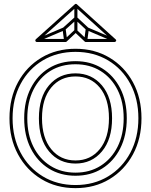

<svg xmlns="http://www.w3.org/2000/svg" viewBox="-20 -952 780 992"><path d="M370 -60Q296 -60 240 -95.5Q184 -131 152.5 -194Q121 -257 121 -341Q121 -341 121 -341Q121 -341 121 -341Q121 -425 152.5 -488Q184 -551 240 -585.5Q296 -620 370 -620Q370 -620 370 -620Q370 -620 370 -620Q444 -620 500 -585Q556 -550 587.5 -487.5Q619 -425 619 -341Q619 -341 619 -341Q619 -341 619 -341Q619 -257 587.5 -194Q556 -131 500 -95.5Q444 -60 370 -60Q370 -60 370 -60Q370 -60 370 -60ZM370 -44Q370 -44 370 -44Q370 -44 370 -44Q448 -44 507.5 -81Q567 -118 601 -185Q635 -252 635 -341Q635 -341 635 -341Q635 -341 635 -341Q635 -430 601 -496Q567 -562 507.5 -599Q448 -636 370 -636Q370 -636 370 -636Q370 -636 370 -636Q292 -636 232.5 -599.5Q173 -563 139 -496.5Q105 -430 105 -341Q105 -341 105 -341Q105 -341 105 -341Q105 -252 139 -185Q173 -118 232.5 -81Q292 -44 370 -44ZM370 -123Q292 -123 244.5 -181.5Q197 -240 197 -341Q197 -442 244.5 -499.5Q292 -557 370 -557Q448 -557 495.5 -499.5Q543 -442 543 -341Q543 -240 495.5 -181.5Q448 -123 370 -123ZM370 4Q275 4 201.5 -40.5Q128 -85 86.5 -163Q45 -241 45 -341Q45 -441 86.5 -518.5Q128 -596 201.5 -640Q275 -684 370 -684Q465 -684 538.5 -640Q612 -596 653.5 -518.5Q695 -441 695 -341Q695 -241 653.5 -163Q612 -85 538.5 -40.5Q465 4 370 4ZM370 -107Q454 -107 506.5 -169.5Q559 -232 559 -341Q559 -449 506.5 -511Q454 -573 370 -573Q286 -573 233.5 -511.5Q181 -450 181 -341Q181 -232 233.5 -169.5Q286 -107 370 -107ZM370 20Q469 20 546 -26.5Q623 -73 667 -154.5Q711 -236 711 -341Q711 -446 667 -527Q623 -608 546 -654Q469 -700 370 -700Q271 -700 194 -654Q117 -608 73 -527Q29 -446 29 -341Q29 -236 73 -154.5Q117 -73 194 -26.5Q271 20 370 20ZM426 -797 436 -809 377 -864Q375 -866 372 -866Q369 -866 367 -864L306 -809L316 -797L377 -852Q379 -854 372 -854Q365 -854 367 -852ZM311 -742 327 -744 319 -804Q318 -808 315 -810Q312 -812 308 -810L167 -750L173 -736L314 -796Q318 -798 310 -802Q302 -806 303 -802ZM569 -736 575 -750 434 -810Q430 -812 427 -810Q424 -808 423 -804L415 -744L431 -742L439 -802Q440 -806 432 -802Q424 -798 428 -796ZM380 -924H364V-858Q364 -858 364 -858Q364 -858 364 -858V-792H380V-858Q380 -858 380 -858Q380 -858 380 -858ZM423 -735H572Q577 -735 579.5 -740Q582 -745 577 -749L377 -930Q375 -932 372 -932Q369 -932 367 -930L165 -749Q161 -745 163 -740Q165 -735 170 -735H319Q322 -735 324 -737L376 -786H366L418 -737Q420 -735 423 -735ZM423 -751 428 -749 376 -798Q374 -800 371 -800Q368 -800 366 -798L314 -749L319 -751H170L175 -737L377 -918H367L567 -737L572 -751Z"/></svg>

Font: Tilt Prism
Style: Regular
Weight: 400
Version: Version 1.000